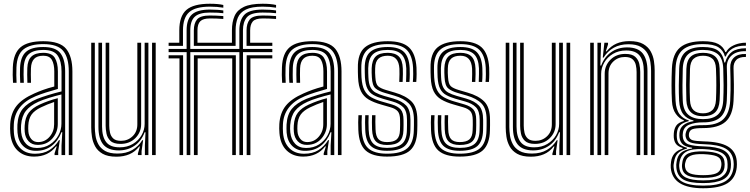

<svg xmlns="http://www.w3.org/2000/svg" viewBox="-20 -828 4004 1025"><path d="M347.2 0V-446.5Q347.2 -519.8 317.6 -556.1Q288 -592.5 211 -592.5Q142 -592.5 106.4 -565.2Q70.8 -538 67.8 -468.2Q67 -447.2 67.1 -427.1Q67.2 -407 68.5 -386H49.5Q48 -409 47.8 -428Q47.5 -447 48.5 -469Q51.5 -543.5 89.8 -575.8Q128 -608 211 -608Q300 -608 333.2 -567.2Q366.5 -526.5 366.5 -446.5V0ZM308.5 0V-51.5L312.5 -122.2H308Q290.8 -76.5 255.9 -49.5Q221 -22.5 171.5 -22.8Q130 -22.8 103.6 -48.5Q77.2 -74.2 73.5 -120Q72 -141 73 -163Q76.2 -215.8 101.1 -246.8Q126 -277.8 177.8 -299.8Q201.5 -309.5 238.4 -320.8Q275.2 -332 308.5 -340V-446.5Q308.5 -501 288 -531.2Q267.5 -561.5 211 -561.5Q159.5 -561.5 134 -539.2Q108.5 -517 106.5 -465.8Q106 -450.8 105.9 -429.4Q105.8 -408 107.2 -386H88Q86.5 -407 86.5 -428.6Q86.5 -450.2 87 -466Q89.5 -524.8 118.5 -550.9Q147.5 -577 211 -577Q277 -577 302.4 -544.1Q327.8 -511.2 327.8 -446.5V0ZM161.8 8Q107.8 8 73.9 -24.4Q40 -56.8 35 -117.2Q33 -141.5 34.5 -166Q38.2 -224.8 68.4 -262.8Q98.5 -300.8 164 -329.5Q187.2 -339.8 211.2 -348.5Q235.2 -357.2 269.8 -366.2V-446.5Q269.8 -485.5 257.1 -508Q244.5 -530.5 211 -530.5Q177.8 -530.5 162.1 -513.6Q146.5 -496.8 145.2 -463.8Q144.8 -452.5 144.6 -430.6Q144.5 -408.8 145.5 -386H126.2Q125.2 -408.2 125.2 -429.6Q125.2 -451 125.8 -465.2Q127.5 -507.2 148.2 -526.6Q169 -546 211 -546Q256.2 -546 272.6 -519.4Q289 -492.8 289 -446.5V-353.2Q257.2 -344.5 226 -334.5Q194.8 -324.5 171 -314.8Q58.5 -268 53.8 -164.5Q53.2 -153.5 53.2 -141.9Q53.2 -130.2 54.2 -118.8Q58.2 -67.2 87.8 -37.2Q117.2 -7.2 166.8 -7.2Q212.2 -7.2 243.4 -26.6Q274.5 -46 295 -80H299.5L290.8 -21.5V0H271.5L271.2 -8.8L283 -46.5H279.2Q237.2 8 161.8 8ZM177.2 -38Q217.2 -38 246.6 -57.1Q276 -76.2 292 -105.9Q308 -135.5 308 -167.5V-323.8Q276.2 -316.2 242 -305.6Q207.8 -295 184.5 -284.5Q140.2 -264.2 118.2 -236Q96.2 -207.8 92.5 -160.2Q91 -140.5 93 -121.2Q97.2 -83.2 118.8 -60.6Q140.2 -38 177.2 -38ZM181.2 -54.5Q150.8 -54.5 132.8 -73.8Q114.8 -93 112 -123.5Q110.5 -141.8 111.8 -158.8Q114.5 -202 133.9 -226.9Q153.2 -251.8 191.2 -269.5Q238 -291 288.5 -303.8V-166Q288.5 -121.8 259.1 -88.1Q229.8 -54.5 181.2 -54.5ZM183.5 -69.5Q220 -69.5 244.5 -97.6Q269 -125.8 269 -164.5V-283.5Q234.5 -272 198.5 -254.8Q163.5 -237.8 148.1 -215.9Q132.8 -194 131 -158Q130 -141.8 131.5 -125Q133.5 -102 147 -85.8Q160.5 -69.5 183.5 -69.5Z M601.5 8.5Q555 8.5 527.9 -7.1Q500.8 -22.8 487.8 -47Q474.8 -71.2 470.9 -98Q467 -124.8 467 -147V-600H486.2V-150Q486.2 -129 489.8 -104.5Q493.2 -80 505 -58Q516.8 -36 541.1 -22.1Q565.5 -8.2 607.2 -8.2Q653.5 -8.2 686.5 -27.4Q719.5 -46.5 739.5 -79.5H744L735.8 -21V0H716.2V-8.2L727 -46H723.2Q701 -17.2 670.4 -4.4Q639.8 8.5 601.5 8.5ZM791.8 0V-600H811.2V0ZM623.2 -59.8Q586.2 -59.8 569.5 -76.1Q552.8 -92.5 548.4 -115.1Q544 -137.8 544 -156.2V-600H563.2V-157.2Q563.2 -138.2 567.4 -119.6Q571.5 -101 584.8 -88.6Q598 -76.2 626 -76.2Q662.2 -76.2 687.8 -100.6Q713.2 -125 713.2 -164V-600H733.5V-165.5Q733.5 -121.5 702.5 -90.6Q671.5 -59.8 623.2 -59.8ZM612.5 -25Q556.8 -25.5 531.1 -56.6Q505.5 -87.8 505.5 -151V-600H524.8V-153.2Q524.8 -98.5 546.4 -70Q568 -41.5 618.8 -41.5Q659.2 -41.5 689.2 -59.5Q719.2 -77.5 735.8 -106.1Q752.2 -134.8 752.2 -166.8V-600H772.2V0H753.5V-51L756.8 -121.8H752Q734.5 -74.8 697.9 -49.8Q661.2 -24.8 612.5 -25Z M880.2 -583.2V-600H937.2V-665.8Q937.2 -742 975 -775Q1012.8 -808 1100.5 -808Q1144.8 -808 1172.2 -801.5V-787Q1140 -792.5 1100.5 -792.5Q1023.2 -792.5 990 -763.1Q956.8 -733.8 956.8 -665.8V-583.2ZM1014.8 -583.2V-665.8Q1014.8 -703.8 1032.2 -724.5Q1049.8 -745.2 1100.5 -745.2Q1133.5 -745.2 1172.2 -742.2V-726.8Q1152.8 -728.5 1134.6 -729Q1116.5 -729.5 1100.5 -729.5Q1064.8 -729.5 1049.5 -714.8Q1034.2 -700 1034.2 -665.8V-600H1218.2V-665.8Q1218.2 -710.8 1232.2 -742.6Q1246.2 -774.5 1281.8 -791.2Q1317.2 -808 1382 -808Q1426 -808 1453.8 -801.5V-787Q1421.5 -792.5 1382 -792.5Q1324 -792.5 1292.8 -777.1Q1261.5 -761.8 1249.6 -733.2Q1237.8 -704.8 1237.8 -665.8V-583.2ZM976.5 0V-549.8H880.2V-566.8H976.2V-665.8Q976.2 -725 1005 -750.9Q1033.8 -776.8 1100.5 -776.8Q1120.2 -776.8 1139.2 -775.6Q1158.2 -774.5 1172.2 -772.2V-757.5Q1161.2 -759.2 1142 -760.1Q1122.8 -761 1100.5 -761Q1044.2 -761 1020 -738.9Q995.8 -716.8 995.8 -665.8V-566.8H1257.8V-665.8Q1257.8 -719.2 1283.4 -748Q1309 -776.8 1382 -776.8Q1402 -776.8 1420.8 -775.6Q1439.5 -774.5 1453.8 -772.2V-757.5Q1442.8 -759.2 1423.5 -760.1Q1404.2 -761 1382 -761Q1319.5 -761 1298.2 -736Q1277 -711 1277 -665.8V-566.8H1433.8V-549.8H1277.2V0H1258V-549.8H996V0ZM1296.2 -583.2V-665.8Q1296.2 -702.8 1313.2 -724Q1330.2 -745.2 1382 -745.2Q1414.8 -745.2 1453.8 -742.2V-726.8Q1433.2 -728.5 1414.9 -729Q1396.5 -729.5 1382 -729.5Q1343 -729.5 1329.2 -713Q1315.5 -696.5 1315.5 -665.8V-600H1433.8V-583.2ZM938.2 0V-516.2H880.2V-533H957.5V0ZM1015.2 0V-533H1239V0H1219.8V-516.2H1035.2V0ZM1296.8 0V-533H1433.8V-516.2H1316.8V0Z M1784 0V-446.5Q1784 -519.8 1754.4 -556.1Q1724.8 -592.5 1647.8 -592.5Q1578.8 -592.5 1543.1 -565.2Q1507.5 -538 1504.5 -468.2Q1503.8 -447.2 1503.9 -427.1Q1504 -407 1505.2 -386H1486.2Q1484.8 -409 1484.5 -428Q1484.2 -447 1485.2 -469Q1488.2 -543.5 1526.5 -575.8Q1564.8 -608 1647.8 -608Q1736.8 -608 1770 -567.2Q1803.2 -526.5 1803.2 -446.5V0ZM1745.2 0V-51.5L1749.2 -122.2H1744.8Q1727.5 -76.5 1692.6 -49.5Q1657.8 -22.5 1608.2 -22.8Q1566.8 -22.8 1540.4 -48.5Q1514 -74.2 1510.2 -120Q1508.8 -141 1509.8 -163Q1513 -215.8 1537.9 -246.8Q1562.8 -277.8 1614.5 -299.8Q1638.2 -309.5 1675.1 -320.8Q1712 -332 1745.2 -340V-446.5Q1745.2 -501 1724.8 -531.2Q1704.2 -561.5 1647.8 -561.5Q1596.2 -561.5 1570.8 -539.2Q1545.2 -517 1543.2 -465.8Q1542.8 -450.8 1542.6 -429.4Q1542.5 -408 1544 -386H1524.8Q1523.2 -407 1523.2 -428.6Q1523.2 -450.2 1523.8 -466Q1526.2 -524.8 1555.2 -550.9Q1584.2 -577 1647.8 -577Q1713.8 -577 1739.1 -544.1Q1764.5 -511.2 1764.5 -446.5V0ZM1598.5 8Q1544.5 8 1510.6 -24.4Q1476.8 -56.8 1471.8 -117.2Q1469.8 -141.5 1471.2 -166Q1475 -224.8 1505.1 -262.8Q1535.2 -300.8 1600.8 -329.5Q1624 -339.8 1648 -348.5Q1672 -357.2 1706.5 -366.2V-446.5Q1706.5 -485.5 1693.9 -508Q1681.2 -530.5 1647.8 -530.5Q1614.5 -530.5 1598.9 -513.6Q1583.2 -496.8 1582 -463.8Q1581.5 -452.5 1581.4 -430.6Q1581.2 -408.8 1582.2 -386H1563Q1562 -408.2 1562 -429.6Q1562 -451 1562.5 -465.2Q1564.2 -507.2 1585 -526.6Q1605.8 -546 1647.8 -546Q1693 -546 1709.4 -519.4Q1725.8 -492.8 1725.8 -446.5V-353.2Q1694 -344.5 1662.8 -334.5Q1631.5 -324.5 1607.8 -314.8Q1495.2 -268 1490.5 -164.5Q1490 -153.5 1490 -141.9Q1490 -130.2 1491 -118.8Q1495 -67.2 1524.5 -37.2Q1554 -7.2 1603.5 -7.2Q1649 -7.2 1680.1 -26.6Q1711.2 -46 1731.8 -80H1736.2L1727.5 -21.5V0H1708.2L1708 -8.8L1719.8 -46.5H1716Q1674 8 1598.5 8ZM1614 -38Q1654 -38 1683.4 -57.1Q1712.8 -76.2 1728.8 -105.9Q1744.8 -135.5 1744.8 -167.5V-323.8Q1713 -316.2 1678.8 -305.6Q1644.5 -295 1621.2 -284.5Q1577 -264.2 1555 -236Q1533 -207.8 1529.2 -160.2Q1527.8 -140.5 1529.8 -121.2Q1534 -83.2 1555.5 -60.6Q1577 -38 1614 -38ZM1618 -54.5Q1587.5 -54.5 1569.5 -73.8Q1551.5 -93 1548.8 -123.5Q1547.2 -141.8 1548.5 -158.8Q1551.2 -202 1570.6 -226.9Q1590 -251.8 1628 -269.5Q1674.8 -291 1725.2 -303.8V-166Q1725.2 -121.8 1695.9 -88.1Q1666.5 -54.5 1618 -54.5ZM1620.2 -69.5Q1656.8 -69.5 1681.2 -97.6Q1705.8 -125.8 1705.8 -164.5V-283.5Q1671.2 -272 1635.2 -254.8Q1600.2 -237.8 1584.9 -215.9Q1569.5 -194 1567.8 -158Q1566.8 -141.8 1568.2 -125Q1570.2 -102 1583.8 -85.8Q1597.2 -69.5 1620.2 -69.5Z M2046 -54Q2006.5 -54 1987.2 -72.6Q1968 -91.2 1966.2 -137.2Q1965.8 -156 1965.5 -175.5Q1965.2 -195 1966.2 -213H1984.5Q1983.5 -195 1983.8 -177.4Q1984 -159.8 1984.8 -137.8Q1985.8 -100.8 2000.2 -85.1Q2014.8 -69.5 2046 -69.5Q2081.8 -69.5 2098 -83.9Q2114.2 -98.2 2115.2 -132.8Q2116 -150.8 2116 -160.9Q2116 -171 2115.8 -187.8Q2115.5 -219.8 2103.6 -233.6Q2091.8 -247.5 2066 -255L2014.8 -269.8Q1974.2 -281.2 1947.6 -297Q1921 -312.8 1907.2 -340.4Q1893.5 -368 1891.5 -415.2Q1890.8 -432 1890.6 -442.5Q1890.5 -453 1890.5 -465.2Q1889 -543.2 1928.4 -575.6Q1967.8 -608 2050 -608Q2127.8 -608 2163.2 -575.1Q2198.8 -542.2 2203.5 -467Q2204.2 -455 2204.1 -432.6Q2204 -410.2 2202.2 -390.5H2184Q2185.8 -410.8 2185.9 -432.9Q2186 -455 2185.2 -466Q2181.5 -533 2150.2 -562.8Q2119 -592.5 2050 -592.5Q1975 -592.5 1941.5 -562.2Q1908 -532 1908.8 -464Q1908.8 -453 1908.9 -441.9Q1909 -430.8 1909.8 -415.5Q1912.5 -371.2 1925.4 -346.6Q1938.2 -322 1961.6 -308.8Q1985 -295.5 2019.8 -285.5L2070.8 -270.8Q2103.8 -261 2119 -243.6Q2134.2 -226.2 2134.2 -187.8Q2134.2 -169.5 2134.4 -160.1Q2134.5 -150.8 2133.8 -132.2Q2132.8 -91.5 2112.9 -72.8Q2093 -54 2046 -54ZM2046 -23Q1987.2 -23 1959.6 -48.6Q1932 -74.2 1929.8 -135.8Q1929 -154.2 1928.9 -175.2Q1928.8 -196.2 1929.8 -213H1948Q1947 -196.2 1947.1 -175.6Q1947.2 -155 1948 -136.5Q1950 -82.8 1973.5 -60.6Q1997 -38.5 2046 -38.5Q2101 -38.5 2126 -60Q2151 -81.5 2152.2 -132.5Q2152.8 -147.8 2152.8 -159.9Q2152.8 -172 2152.8 -187.8Q2152.8 -235.2 2132.6 -255.5Q2112.5 -275.8 2075 -286.2L2024.8 -300.5Q1994.5 -309.2 1973.8 -320.8Q1953 -332.2 1941.8 -354.1Q1930.5 -376 1928.2 -415.2Q1927.5 -429.2 1927.4 -441.1Q1927.2 -453 1927.2 -464Q1926.5 -524 1956.1 -550.5Q1985.8 -577 2050 -577Q2110.2 -577 2137.1 -550Q2164 -523 2167 -465.2Q2167.8 -453.2 2167.6 -431.2Q2167.5 -409.2 2165.8 -390.5H2147.8Q2148.8 -409 2149 -431.9Q2149.2 -454.8 2149 -462.8Q2146.5 -516 2122.5 -538.8Q2098.5 -561.5 2050 -561.5Q1995.5 -561.5 1971.1 -538.4Q1946.8 -515.2 1945.8 -464.5Q1945.5 -449.2 1945.9 -439.1Q1946.2 -429 1946.8 -415.8Q1948.2 -381.2 1957.8 -362.4Q1967.2 -343.5 1985.1 -333.8Q2003 -324 2029.8 -316.2L2079.5 -302Q2126 -288.5 2148.6 -264.4Q2171.2 -240.2 2171.2 -187.8Q2171.2 -174.5 2171.2 -161.8Q2171.2 -149 2170.8 -132.2Q2169.2 -74.2 2140.8 -48.6Q2112.2 -23 2046 -23ZM2046 8Q1968.2 8 1932.1 -24.5Q1896 -57 1893 -134.2Q1892.2 -154.8 1892.2 -174.8Q1892.2 -194.8 1893.5 -213H1911.8Q1910.5 -196.5 1910.5 -175.4Q1910.5 -154.2 1911.2 -135Q1914 -65.2 1946 -36.4Q1978 -7.5 2046 -7.5Q2122 -7.5 2154.9 -36.8Q2187.8 -66 2189.2 -131.8Q2189.8 -150.2 2189.8 -159.9Q2189.8 -169.5 2189.8 -187.8Q2189.8 -248 2162.6 -275.5Q2135.5 -303 2084 -317.8L2034.8 -332Q2001.8 -341.5 1984.5 -356.4Q1967.2 -371.2 1965.2 -415.8Q1964.5 -430.2 1964.1 -440.1Q1963.8 -450 1964.2 -463.5Q1965.5 -505.5 1985.1 -525.8Q2004.8 -546 2050 -546Q2089.2 -546 2109 -526.6Q2128.8 -507.2 2130.5 -462.2Q2131 -452.5 2130.9 -432.6Q2130.8 -412.8 2129.5 -390.5H2111.5Q2112.5 -411 2112.6 -432.4Q2112.8 -453.8 2112.2 -461.5Q2108.5 -530.5 2050 -530.5Q2017.2 -530.5 2000.4 -514.9Q1983.5 -499.2 1982.8 -463.5Q1982.2 -449.2 1982.5 -439.5Q1982.8 -429.8 1983.8 -416Q1985.8 -379 1998.8 -367.6Q2011.8 -356.2 2040 -347.8L2088.5 -333.5Q2146.5 -316.8 2177.2 -286Q2208 -255.2 2208 -187.8Q2208 -169 2208.1 -159.5Q2208.2 -150 2207.5 -131.8Q2206 -58.8 2169.6 -25.4Q2133.2 8 2046 8Z M2434 -54Q2394.5 -54 2375.2 -72.6Q2356 -91.2 2354.2 -137.2Q2353.8 -156 2353.5 -175.5Q2353.2 -195 2354.2 -213H2372.5Q2371.5 -195 2371.8 -177.4Q2372 -159.8 2372.8 -137.8Q2373.8 -100.8 2388.2 -85.1Q2402.8 -69.5 2434 -69.5Q2469.8 -69.5 2486 -83.9Q2502.2 -98.2 2503.2 -132.8Q2504 -150.8 2504 -160.9Q2504 -171 2503.8 -187.8Q2503.5 -219.8 2491.6 -233.6Q2479.8 -247.5 2454 -255L2402.8 -269.8Q2362.2 -281.2 2335.6 -297Q2309 -312.8 2295.2 -340.4Q2281.5 -368 2279.5 -415.2Q2278.8 -432 2278.6 -442.5Q2278.5 -453 2278.5 -465.2Q2277 -543.2 2316.4 -575.6Q2355.8 -608 2438 -608Q2515.8 -608 2551.2 -575.1Q2586.8 -542.2 2591.5 -467Q2592.2 -455 2592.1 -432.6Q2592 -410.2 2590.2 -390.5H2572Q2573.8 -410.8 2573.9 -432.9Q2574 -455 2573.2 -466Q2569.5 -533 2538.2 -562.8Q2507 -592.5 2438 -592.5Q2363 -592.5 2329.5 -562.2Q2296 -532 2296.8 -464Q2296.8 -453 2296.9 -441.9Q2297 -430.8 2297.8 -415.5Q2300.5 -371.2 2313.4 -346.6Q2326.2 -322 2349.6 -308.8Q2373 -295.5 2407.8 -285.5L2458.8 -270.8Q2491.8 -261 2507 -243.6Q2522.2 -226.2 2522.2 -187.8Q2522.2 -169.5 2522.4 -160.1Q2522.5 -150.8 2521.8 -132.2Q2520.8 -91.5 2500.9 -72.8Q2481 -54 2434 -54ZM2434 -23Q2375.2 -23 2347.6 -48.6Q2320 -74.2 2317.8 -135.8Q2317 -154.2 2316.9 -175.2Q2316.8 -196.2 2317.8 -213H2336Q2335 -196.2 2335.1 -175.6Q2335.2 -155 2336 -136.5Q2338 -82.8 2361.5 -60.6Q2385 -38.5 2434 -38.5Q2489 -38.5 2514 -60Q2539 -81.5 2540.2 -132.5Q2540.8 -147.8 2540.8 -159.9Q2540.8 -172 2540.8 -187.8Q2540.8 -235.2 2520.6 -255.5Q2500.5 -275.8 2463 -286.2L2412.8 -300.5Q2382.5 -309.2 2361.8 -320.8Q2341 -332.2 2329.8 -354.1Q2318.5 -376 2316.2 -415.2Q2315.5 -429.2 2315.4 -441.1Q2315.2 -453 2315.2 -464Q2314.5 -524 2344.1 -550.5Q2373.8 -577 2438 -577Q2498.2 -577 2525.1 -550Q2552 -523 2555 -465.2Q2555.8 -453.2 2555.6 -431.2Q2555.5 -409.2 2553.8 -390.5H2535.8Q2536.8 -409 2537 -431.9Q2537.2 -454.8 2537 -462.8Q2534.5 -516 2510.5 -538.8Q2486.5 -561.5 2438 -561.5Q2383.5 -561.5 2359.1 -538.4Q2334.8 -515.2 2333.8 -464.5Q2333.5 -449.2 2333.9 -439.1Q2334.2 -429 2334.8 -415.8Q2336.2 -381.2 2345.8 -362.4Q2355.2 -343.5 2373.1 -333.8Q2391 -324 2417.8 -316.2L2467.5 -302Q2514 -288.5 2536.6 -264.4Q2559.2 -240.2 2559.2 -187.8Q2559.2 -174.5 2559.2 -161.8Q2559.2 -149 2558.8 -132.2Q2557.2 -74.2 2528.8 -48.6Q2500.2 -23 2434 -23ZM2434 8Q2356.2 8 2320.1 -24.5Q2284 -57 2281 -134.2Q2280.2 -154.8 2280.2 -174.8Q2280.2 -194.8 2281.5 -213H2299.8Q2298.5 -196.5 2298.5 -175.4Q2298.5 -154.2 2299.2 -135Q2302 -65.2 2334 -36.4Q2366 -7.5 2434 -7.5Q2510 -7.5 2542.9 -36.8Q2575.8 -66 2577.2 -131.8Q2577.8 -150.2 2577.8 -159.9Q2577.8 -169.5 2577.8 -187.8Q2577.8 -248 2550.6 -275.5Q2523.5 -303 2472 -317.8L2422.8 -332Q2389.8 -341.5 2372.5 -356.4Q2355.2 -371.2 2353.2 -415.8Q2352.5 -430.2 2352.1 -440.1Q2351.8 -450 2352.2 -463.5Q2353.5 -505.5 2373.1 -525.8Q2392.8 -546 2438 -546Q2477.2 -546 2497 -526.6Q2516.8 -507.2 2518.5 -462.2Q2519 -452.5 2518.9 -432.6Q2518.8 -412.8 2517.5 -390.5H2499.5Q2500.5 -411 2500.6 -432.4Q2500.8 -453.8 2500.2 -461.5Q2496.5 -530.5 2438 -530.5Q2405.2 -530.5 2388.4 -514.9Q2371.5 -499.2 2370.8 -463.5Q2370.2 -449.2 2370.5 -439.5Q2370.8 -429.8 2371.8 -416Q2373.8 -379 2386.8 -367.6Q2399.8 -356.2 2428 -347.8L2476.5 -333.5Q2534.5 -316.8 2565.2 -286Q2596 -255.2 2596 -187.8Q2596 -169 2596.1 -159.5Q2596.2 -150 2595.5 -131.8Q2594 -58.8 2557.6 -25.4Q2521.2 8 2434 8Z M2814.2 8.5Q2767.8 8.5 2740.6 -7.1Q2713.5 -22.8 2700.5 -47Q2687.5 -71.2 2683.6 -98Q2679.8 -124.8 2679.8 -147V-600H2699V-150Q2699 -129 2702.5 -104.5Q2706 -80 2717.8 -58Q2729.5 -36 2753.9 -22.1Q2778.2 -8.2 2820 -8.2Q2866.2 -8.2 2899.2 -27.4Q2932.2 -46.5 2952.2 -79.5H2956.8L2948.5 -21V0H2929V-8.2L2939.8 -46H2936Q2913.8 -17.2 2883.1 -4.4Q2852.5 8.5 2814.2 8.5ZM3004.5 0V-600H3024V0ZM2836 -59.8Q2799 -59.8 2782.2 -76.1Q2765.5 -92.5 2761.1 -115.1Q2756.8 -137.8 2756.8 -156.2V-600H2776V-157.2Q2776 -138.2 2780.1 -119.6Q2784.2 -101 2797.5 -88.6Q2810.8 -76.2 2838.8 -76.2Q2875 -76.2 2900.5 -100.6Q2926 -125 2926 -164V-600H2946.2V-165.5Q2946.2 -121.5 2915.2 -90.6Q2884.2 -59.8 2836 -59.8ZM2825.2 -25Q2769.5 -25.5 2743.9 -56.6Q2718.2 -87.8 2718.2 -151V-600H2737.5V-153.2Q2737.5 -98.5 2759.1 -70Q2780.8 -41.5 2831.5 -41.5Q2872 -41.5 2902 -59.5Q2932 -77.5 2948.5 -106.1Q2965 -134.8 2965 -166.8V-600H2985V0H2966.2V-51L2969.5 -121.8H2964.8Q2947.2 -74.8 2910.6 -49.8Q2874 -24.8 2825.2 -25Z M3455.8 0V-450Q3455.8 -471.2 3452.2 -495.8Q3448.8 -520.2 3436.9 -542.1Q3425 -564 3400.6 -577.9Q3376.2 -591.8 3334.8 -591.8Q3289.8 -591.8 3256.2 -573Q3222.8 -554.2 3202.2 -520.5H3197.8L3206.5 -600H3226V-591L3214.2 -554H3218.5Q3241.2 -582.5 3271.6 -595.5Q3302 -608.5 3340.2 -608.5Q3386.8 -608.5 3413.9 -592.9Q3441 -577.2 3454.1 -553Q3467.2 -528.8 3471.1 -502.1Q3475 -475.5 3475 -453V0ZM3130.8 0V-600H3150V0ZM3169.5 0V-600H3188.8L3185 -478.2H3189.5Q3206.5 -524 3242.9 -549.6Q3279.2 -575.2 3329 -575Q3387 -574.5 3411.8 -542.1Q3436.5 -509.8 3436.5 -449V0H3417V-446.8Q3417 -502 3395.4 -530.2Q3373.8 -558.5 3323 -558.5Q3282.5 -558.5 3252.4 -540.5Q3222.2 -522.5 3205.8 -493.9Q3189.2 -465.2 3189.2 -433.2V0ZM3208.2 0V-434.5Q3208.2 -478.5 3239.1 -509.4Q3270 -540.2 3318.5 -540.2Q3354.2 -540.2 3371.1 -524.9Q3388 -509.5 3393 -487Q3398 -464.5 3398 -443.8V0H3378.5V-442.8Q3378.5 -462 3374.5 -480.6Q3370.5 -499.2 3357.1 -511.5Q3343.8 -523.8 3316 -523.8Q3279.5 -523.8 3254 -499.4Q3228.5 -475 3228.5 -436L3227.5 0Z M3734 177Q3570.8 177 3561 68.2Q3559.8 53.8 3562.5 35.5Q3569.2 -18.5 3624 -34.2V-38.5Q3602.2 -44.8 3591 -57.2Q3579.8 -69.8 3577.2 -92.2Q3576.2 -103 3577.2 -116.8Q3579 -140.8 3590.1 -157.1Q3601.2 -173.5 3630.5 -182V-186Q3606.8 -194.2 3588.1 -219.9Q3569.5 -245.5 3567.2 -288.2Q3565 -330.2 3565 -373Q3565 -415.8 3567 -463.5Q3570.8 -541 3610.8 -574.5Q3650.8 -608 3733.2 -608Q3787 -608 3814.5 -593.1Q3842 -578.2 3852.2 -550.2H3856.2Q3867 -569.5 3886.1 -580.5Q3905.2 -591.5 3926 -596Q3946.8 -600.5 3962.2 -600V-584.2Q3917.2 -584.8 3890.8 -568.9Q3864.2 -553 3854.5 -526.5H3850Q3841.5 -559.2 3815 -575.9Q3788.5 -592.5 3733.2 -592.5Q3661.2 -592.5 3625.4 -562.6Q3589.5 -532.8 3586.5 -463.8Q3584.5 -414.2 3584.4 -374Q3584.2 -333.8 3586.5 -289.5Q3589 -242.8 3608.1 -218.1Q3627.2 -193.5 3656.8 -185.5V-181.5Q3623.8 -173 3609.6 -158Q3595.5 -143 3593.5 -116.8Q3592.2 -105.2 3593.5 -92Q3595.5 -70 3606.8 -58.9Q3618 -47.8 3647.5 -39V-34.8Q3613.8 -25.8 3598.4 -9.4Q3583 7 3578.8 35.5Q3577.2 44 3576.2 50.9Q3575.2 57.8 3576.5 68.2Q3581.5 117 3618.5 140Q3655.5 163 3734 163Q3815 163 3852.5 139.6Q3890 116.2 3896.2 65Q3898.2 48.8 3895.8 31Q3889.8 -14.5 3852.9 -35.2Q3816 -56 3737.2 -58.2Q3686.2 -59.8 3666.6 -67.5Q3647 -75.2 3642.2 -91.8Q3637.8 -104.8 3640.8 -117.2Q3645.8 -142.8 3666 -151.5Q3686.2 -160.2 3733.5 -159.8Q3807.5 -159 3841 -191.2Q3874.5 -223.5 3878.2 -290Q3879.8 -321 3880.1 -347Q3880.5 -373 3880 -400.9Q3879.5 -428.8 3878.5 -465.8Q3877.2 -500.5 3898.6 -520.9Q3920 -541.2 3962.2 -539.8V-524Q3926.8 -524.8 3910.9 -508.2Q3895 -491.8 3896 -463.8Q3897.2 -417.2 3897.9 -377.2Q3898.5 -337.2 3896 -289.2Q3891.8 -212 3853.2 -178.1Q3814.8 -144.2 3733.2 -144.2Q3693.5 -144.2 3677.2 -138.5Q3661 -132.8 3658 -114Q3657.8 -112.5 3657.6 -106.6Q3657.5 -100.8 3658.8 -97.5Q3662.8 -83.8 3678.6 -79.1Q3694.5 -74.5 3737.5 -73.2Q3824 -71 3866.2 -45.8Q3908.5 -20.5 3913.2 31.2Q3914.8 49.5 3913.2 65.2Q3907.5 122.2 3864.5 149.6Q3821.5 177 3734 177ZM3734 149.5Q3660.5 149.5 3627.9 130.4Q3595.2 111.2 3590.8 68Q3589.8 58.5 3590.2 51.2Q3590.8 44 3592.2 35.5Q3596.2 4.5 3615.2 -12.1Q3634.2 -28.8 3674.8 -35.2V-39.2Q3642.8 -43.5 3627.1 -55.8Q3611.5 -68 3607.8 -92Q3606.2 -102.8 3607.2 -117Q3610.8 -169.5 3682.2 -181.2V-185Q3647.5 -193 3627.9 -217.9Q3608.2 -242.8 3605.5 -291.2Q3603.5 -330.2 3603.8 -372.2Q3604 -414.2 3605.8 -462.2Q3608.2 -523.2 3639.1 -550.1Q3670 -577 3733.2 -577Q3786.8 -577 3813.2 -557.8Q3839.8 -538.5 3847 -494.2H3851Q3862.5 -533 3887.9 -551.5Q3913.2 -570 3962.2 -570.5V-554.8Q3911.8 -556 3885 -531.1Q3858.2 -506.2 3860.2 -465.2Q3861.8 -420.5 3861.8 -375.1Q3861.8 -329.8 3860 -291.8Q3856.5 -230 3825.8 -202.1Q3795 -174.2 3733.2 -174.8Q3692 -175 3661.1 -163.1Q3630.2 -151.2 3625.8 -120.2Q3623.2 -105.5 3625.8 -92.8Q3630.8 -65.2 3657.8 -56.6Q3684.8 -48 3737.2 -46.5Q3806.2 -44.8 3841 -26.8Q3875.8 -8.8 3881 31Q3883.5 48.5 3881.5 65.5Q3876.5 111.8 3839.5 130.6Q3802.5 149.5 3734 149.5ZM3733.2 -192Q3784.8 -192 3811.5 -215.4Q3838.2 -238.8 3841 -292Q3843 -333.2 3842.9 -374Q3842.8 -414.8 3841 -462.8Q3839 -516.5 3811.9 -539Q3784.8 -561.5 3733.2 -561.5Q3678 -561.5 3652.5 -537.1Q3627 -512.8 3625 -461.5Q3623.5 -413.5 3623.4 -374.2Q3623.2 -335 3625 -290.5Q3627.2 -239.2 3654.4 -215.6Q3681.5 -192 3733.2 -192ZM3733.2 -207.5Q3648 -207.5 3644.2 -292.5Q3642.8 -333.8 3642.8 -374.1Q3642.8 -414.5 3644.2 -460.2Q3646 -506.2 3668 -526.1Q3690 -546 3733.2 -546Q3776 -546 3798 -526.4Q3820 -506.8 3821.8 -462.5Q3823.5 -414.5 3823.6 -374.4Q3823.8 -334.2 3821.8 -293Q3819.2 -247.8 3797.2 -227.6Q3775.2 -207.5 3733.2 -207.5ZM3733.2 -223Q3764.5 -223 3782.4 -239.6Q3800.2 -256.2 3802.2 -294.5Q3804 -332.2 3804.1 -372.6Q3804.2 -413 3802.2 -461.8Q3800.8 -499.2 3782.8 -514.9Q3764.8 -530.5 3733.2 -530.5Q3700.8 -530.5 3682.8 -514.2Q3664.8 -498 3663.5 -459.5Q3662 -416.5 3661.8 -376Q3661.5 -335.5 3663.5 -293.5Q3665.2 -256.2 3682.8 -239.6Q3700.2 -223 3733.2 -223ZM3734 135Q3805.2 135 3833.2 116Q3861.2 97 3863.8 66.2Q3865.2 48.2 3862.8 31Q3858.5 1.2 3829.5 -13.9Q3800.5 -29 3736.8 -32Q3674.8 -35 3645.1 -18.9Q3615.5 -2.8 3608 36Q3606.5 43.5 3605.9 50.9Q3605.2 58.2 3606.8 69.2Q3611 104.8 3641.6 119.9Q3672.2 135 3734 135ZM3734 121.5Q3677 121.5 3651.1 109Q3625.2 96.5 3621.5 68.2Q3620.2 60 3620.9 52.2Q3621.5 44.5 3623.2 35.5Q3629.2 2.2 3656.2 -9.5Q3683.2 -21.2 3738.5 -19.8Q3791.5 -18 3817.1 -6.1Q3842.8 5.8 3847 31Q3850.2 49.5 3847.5 65.5Q3843.2 95.5 3816.9 108.5Q3790.5 121.5 3734 121.5ZM3734 107.2Q3780.2 107.2 3802.6 97.9Q3825 88.5 3829.2 65.2Q3833.8 46.8 3828.8 31Q3825.2 13.8 3804.2 5.5Q3783.2 -2.8 3737 -5Q3689 -7 3666.6 3.4Q3644.2 13.8 3640 35.2Q3634 51.8 3638.2 68.2Q3642 88.5 3664.1 97.9Q3686.2 107.2 3734 107.2Z"/></svg>

Font: Big Shoulders Inline Text SemiBold
Style: Regular
Weight: 600
Designer: Patric King
Foundry: XO Type Co
Version: Version 1.000